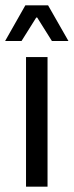

<svg xmlns="http://www.w3.org/2000/svg" viewBox="-30 -703 278 723"><path d="M149 0H68V-488H149ZM-10.5 -549 65.5 -683H151L227.5 -549V-548.5H165.5L110 -637H106.5L51 -548.5H-10.5Z"/></svg>

Font: Anek Kannada Medium
Style: Regular
Weight: 400
Version: Version 1.003